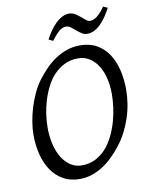

<svg xmlns="http://www.w3.org/2000/svg" viewBox="-90 -861 724 941"><g transform="rotate(-10 272.5 -391.0)"><path d="M457 -369.1Q457 -410.2 448.2 -446.5Q439.5 -482.9 422.4 -510Q405.3 -537.1 380.4 -553Q355.5 -568.8 323.2 -568.8Q286.1 -568.8 256.6 -554.4Q227.1 -540 204.1 -516.1Q181.2 -492.2 165 -460.4Q148.9 -428.7 138.4 -394.5Q127.9 -360.4 123 -325.4Q118.2 -290.5 118.2 -259.8Q118.2 -214.4 127.7 -175.5Q137.2 -136.7 154.8 -108.6Q172.4 -80.6 197 -64.7Q221.7 -48.8 252 -48.8Q289.6 -48.8 319.6 -64Q349.6 -79.1 372.3 -104.2Q395 -129.4 411.1 -162.4Q427.2 -195.3 437.5 -231Q447.8 -266.6 452.4 -302.5Q457 -338.4 457 -369.1ZM529.8 -377.9Q529.8 -343.3 524.2 -307.6Q518.6 -272 507.1 -237.3Q495.6 -202.6 478.8 -170.2Q461.9 -137.7 439.9 -109.9Q419.4 -83.5 396.2 -60.8Q373 -38.1 346.9 -21.2Q320.8 -4.4 291.7 5.4Q262.7 15.1 230 15.1Q183.1 15.1 148.2 -4.9Q113.3 -24.9 90.1 -59.3Q66.9 -93.8 55.4 -139.6Q43.9 -185.5 43.9 -236.8Q43.9 -267.6 49.6 -302Q55.2 -336.4 65.7 -370.8Q76.2 -405.3 91.3 -437.7Q106.4 -470.2 126 -497.1Q146.5 -524.4 170.2 -548.6Q193.8 -572.8 220.9 -590.8Q248 -608.9 278.8 -619.4Q309.6 -629.9 344.2 -629.9Q392.1 -629.9 427.2 -609.9Q462.4 -589.8 485.1 -555.4Q507.8 -521 518.8 -475.1Q529.8 -429.2 529.8 -377.9ZM510.7 -787.6Q500.5 -768.1 487.5 -748.5Q474.6 -729 459.5 -713.6Q444.3 -698.2 427 -688.7Q409.7 -679.2 390.6 -679.2Q375 -679.2 362.5 -687.5Q350.1 -695.8 338.6 -705.8Q327.1 -715.8 315.7 -724.1Q304.2 -732.4 291.5 -732.4Q274.4 -732.4 256.8 -717Q239.3 -701.7 218.8 -674.3L197.8 -684.6Q208 -704.1 220.9 -723.4Q233.9 -742.7 249.3 -758.1Q264.6 -773.4 282.2 -783Q299.8 -792.5 318.4 -792.5Q334.5 -792.5 347.9 -784.2Q361.3 -775.9 373 -765.9Q384.8 -755.9 395 -747.6Q405.3 -739.3 415.5 -739.3Q432.6 -739.3 451.4 -754.6Q470.2 -770 488.8 -797.4Z"/></g></svg>

Font: Gentium Plus Afr
Style: Italic
Weight: 400
Italic angle: -8°
Designer: J. Victor Gaultney, Annie Olsen, Iska Routamaa, Becca Hirsbrunner
Foundry: SIL International
Version: Version 5.000